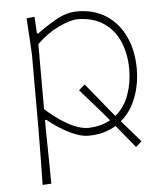

<svg xmlns="http://www.w3.org/2000/svg" viewBox="-51 -550 684 789"><g transform="rotate(-5 291.0 -155.0)"><path d="M93 194Q94 137.5 94.8 84.5Q95.5 31.5 96 -29V-342Q94 -377.5 91.8 -416.8Q89.5 -456 87 -494L120 -497L124 -428H130Q165.5 -454.5 208.8 -479.2Q252 -504 297 -504Q366.5 -504 416.5 -471Q466.5 -438 493.2 -380.2Q520 -322.5 520 -249Q520 -185 499 -129.5Q478 -74 436 -38.5Q453.5 -18.5 473 4Q492.5 26.5 513.5 51L489 72Q468 46.5 448.8 23Q429.5 -0.5 412.5 -21.5Q389.5 -7 361 1Q332.5 9 299 9Q263 9 216.2 -15.2Q169.5 -39.5 132 -71H126V-29Q127 31.5 127.8 83.5Q128.5 135.5 129 192ZM299 -23Q352 -24 392 -46.5L370.5 -72.5Q350 -96 326.2 -123.2Q302.5 -150.5 276 -180.5L301 -202Q326.5 -171 349.2 -143.2Q372 -115.5 392 -90.5L415.5 -62.5Q453.5 -94 471.2 -143.2Q489 -192.5 489 -249Q489 -310.5 468.2 -360.5Q447.5 -410.5 405 -440.5Q362.5 -470.5 297 -472Q265 -471.5 217.8 -449.2Q170.5 -427 126 -384V-116Q163 -81 210.5 -52.8Q258 -24.5 299 -23Z"/></g></svg>

Font: Commissioner Loud Thin
Style: Regular
Weight: 100
Designer: Kostas Bartsokas
Foundry: Kostas Bartsokas
Version: Version 1.000; ttfautohint (v1.8.3)